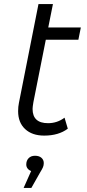

<svg xmlns="http://www.w3.org/2000/svg" viewBox="-20 -661 428 943"><path d="M144 -159Q140 -135 140 -126Q140 -56 216 -56Q261 -56 297 -83L313 -29Q268 5 197 5Q138 5 103.5 -27Q69 -59 69 -115Q69 -137 73 -156L169 -641H240L217 -526H377L365 -466H205ZM195 140Q195 151 191 160.5Q187 170 177 186L134 262H96L133 179Q122 175 115.5 166.5Q109 158 109 147Q109 128 120.5 116Q132 104 152 104Q172 104 183.5 114Q195 124 195 140Z"/></svg>

Font: Montserrat Alternates
Style: Italic
Weight: 400
Italic angle: -11.3°
Designer: Julieta Ulanovsky
Foundry: Julieta Ulanovsky
Version: Version 7.200